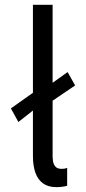

<svg xmlns="http://www.w3.org/2000/svg" viewBox="-20 -772 360 800"><path d="M56.6 -263.7 25.4 -320.3 126 -391.6 186.5 -418 261.7 -471.7 293 -416 186.5 -343.8 126 -318.4ZM215.8 7.8Q181.2 7.8 159.4 -7.8Q137.7 -23.4 127.4 -52.5Q117.2 -81.5 117.2 -122.1V-752H199.2V-120.1Q199.2 -112.8 200.9 -100.6Q202.6 -88.4 210.4 -78.4Q218.3 -68.4 237.3 -68.4Q250 -68.4 259.8 -72.3V2Q250.5 4.9 238.3 6.3Q226.1 7.8 215.8 7.8Z"/></svg>

Font: Reddit Sans Condensed
Style: Regular
Weight: 400
Designer: Stephen Hutchings
Foundry: Reddit
Version: Version 1.014